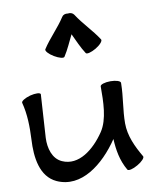

<svg xmlns="http://www.w3.org/2000/svg" viewBox="-112 -1125 1022 1257"><g transform="rotate(-10 399.5 -497.0)"><path d="M356 -765C384 -808 404 -856 427 -902C449 -856 469 -808 497 -765C503 -755 534 -763 566 -782C598 -801 618 -825 612 -835C569 -902 510 -958 467 -1025C459 -1037 443 -1043 427 -1040C410 -1043 394 -1037 387 -1025C344 -958 284 -902 241 -835C235 -825 256 -801 288 -782C320 -763 350 -755 356 -765ZM31 -516C52 -436 53 -353 49 -270C42 -150 59 -21 163 27C317 97 475 -26 578 -179C582 -106 593 -35 633 34C639 44 670 37 702 18C734 0 756 -24 750 -34C708 -106 671 -183 671 -267C671 -354 690 -439 691 -527C691 -527 691 -527 691 -528C691 -529 691 -530 691 -532V-533C691 -545 661 -555 624 -555C587 -555 556 -545 556 -533C556 -431 555 -314 504 -238C434 -134 326 -48 221 -95C160 -122 140 -195 143 -263C149 -360 161 -551 161 -551C158 -562 127 -563 91 -554C55 -544 28 -527 31 -516Z"/></g></svg>

Font: Nupuram Expanded Bold
Style: Regular
Weight: 700
Width: 7
Designer: Santhosh Thottingal (santhosh.thottingal@gmail.com)
Foundry: SMC
Version: Version 1.000